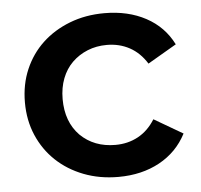

<svg xmlns="http://www.w3.org/2000/svg" viewBox="-44 -586 670 639"><g transform="rotate(-5 290.5 -266.5)"><path d="M38 -267Q38 -327 59.5 -377Q81 -427 119.5 -463Q158 -499 211 -519.5Q264 -540 327 -540Q406 -540 465.5 -508Q525 -476 555 -416L459 -360Q436 -397 402 -415.5Q368 -434 326 -434Q291 -434 261.5 -422Q232 -410 210 -388.5Q188 -367 176 -336Q164 -305 164 -267Q164 -191 209 -145Q255 -100 326 -100Q368 -100 402 -118.5Q436 -137 459 -174L555 -118Q524 -58 464.5 -25.5Q405 7 327 7Q264 7 211 -13.5Q158 -34 119.5 -70.5Q81 -107 59.5 -157Q38 -207 38 -267Z"/></g></svg>

Font: CMG Sans SemiBold
Style: Regular
Weight: 600
Designer: Julieta Ulanovsky
Foundry: Julieta Ulanovsky
Version: Version 7.200